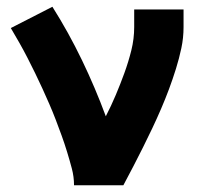

<svg xmlns="http://www.w3.org/2000/svg" viewBox="-20 -548 640 568"><path d="M199 0Q199 -25 192.5 -49.5Q186 -74 178.5 -98.5Q171 -123 162.5 -146.5Q154 -170 145 -193.5Q136 -217 126 -240Q116 -263 105.5 -286Q95 -309 84 -331.5Q73 -354 61.5 -376.5Q50 -399 37.5 -421Q25 -443 12 -465L135 -528Q183 -452 222.5 -370Q262 -288 293 -204Q309 -235 322.5 -267Q336 -299 348 -332Q360 -365 368.5 -399Q377 -433 377 -468V-520H523V-468Q523 -436 516.5 -405.5Q510 -375 500.5 -344.5Q491 -314 480 -284.5Q469 -255 456.5 -226Q444 -197 430.5 -168.5Q417 -140 403 -112Q389 -84 374.5 -56Q360 -28 345 0Z"/></svg>

Font: Iosevka Custom Heavy Extended
Style: Regular
Weight: 900
Width: 7
Monospace: yes
Designer: Belleve Invis
Foundry: Belleve Invis
Version: Version 11.2.4; ttfautohint (v1.8.4)